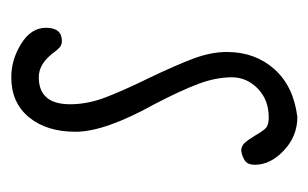

<svg xmlns="http://www.w3.org/2000/svg" viewBox="-126 -432 560 349"><g transform="rotate(-90 154.5 -257.0)"><path d="M55 -99Q64 -99 69.5 -93Q75 -87 83 -74Q91 -60 96.5 -54.5Q102 -49 116 -49Q148 -49 168.5 -69Q189 -89 189 -116Q189 -145 177 -177Q165 -209 140 -257Q90 -347 90 -400Q90 -453 116.5 -485Q143 -517 189 -517Q221 -517 250 -499Q279 -481 279 -454Q279 -425 255 -425Q248 -425 243.5 -429Q239 -433 235 -438.5Q231 -444 229 -446Q211 -467 189 -467Q140 -467 140 -410Q140 -379 152 -347Q164 -315 188 -266Q211 -218 223 -186Q235 -154 235 -125Q235 -74 204 -39Q173 -4 117 3Q82 3 56 -21.5Q30 -46 30 -74Q30 -87 37 -92Q44 -97 55 -99Z"/></g></svg>

Font: Bad Script
Style: Regular
Weight: 400
Italic angle: -10°
Designer: Roman Shchyukin (Gaslight Type Foundry), Cyreal (Charset Expansion)
Foundry: Gaslight
Version: Version 2.000